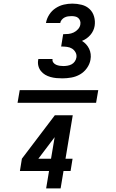

<svg xmlns="http://www.w3.org/2000/svg" viewBox="-20 -873 640 1061"><path d="M511 -305H77L89 -375H523ZM325 -440Q308 -440 291.5 -441.5Q275 -443 259 -447.5Q243 -452 229.5 -460Q216 -468 206 -480.5Q196 -493 192 -509Q188 -525 191 -542L192 -547H271L270 -545Q269 -535 275 -527Q281 -519 290.5 -515Q300 -511 310 -509.5Q320 -508 330 -508Q341 -508 353 -510Q365 -512 375.5 -517.5Q386 -523 393 -533Q400 -543 402 -554Q405 -570 397.5 -583.5Q390 -597 378 -604.5Q366 -612 350 -614Q334 -616 318 -616L329 -684Q344 -684 358.5 -685.5Q373 -687 387 -693.5Q401 -700 411.5 -712Q422 -724 424 -738Q426 -749 422.5 -758.5Q419 -768 412 -774Q405 -780 395 -782Q385 -784 375 -784Q365 -784 355.5 -782.5Q346 -781 337 -776.5Q328 -772 321 -763.5Q314 -755 313 -746H234Q238 -770 252 -792Q266 -814 287.5 -828Q309 -842 332.5 -847.5Q356 -853 380 -853Q406 -853 431.5 -846.5Q457 -840 475 -823Q493 -806 500 -781Q507 -756 503 -730Q501 -717 495 -704Q489 -691 479.5 -680Q470 -669 458 -660.5Q446 -652 433 -647Q446 -639 456 -628Q466 -617 472.5 -603.5Q479 -590 481 -574.5Q483 -559 480 -543Q476 -519 460.5 -497Q445 -475 422.5 -462Q400 -449 374.5 -444.5Q349 -440 325 -440ZM235 168 251 72H90L101 4L283 -236H382L342 4H381L370 72H331L315 168ZM192 4H262L282 -115Z"/></svg>

Font: Iosevka Aile Semibold Oblique
Style: Regular
Weight: 600
Italic angle: -9°
Designer: Belleve Invis
Foundry: Belleve Invis
Version: Version 31.1.0; ttfautohint (v1.8.4)